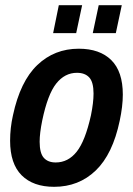

<svg xmlns="http://www.w3.org/2000/svg" viewBox="-20 -710 513 741"><path d="M19 -167Q19 -216 30 -265Q58 -396 124 -459Q190 -522 284 -522Q365 -522 409.5 -478Q454 -434 454 -345Q454 -300 442 -244Q415 -115 349.5 -52Q284 11 189 11Q108 11 63.5 -33.5Q19 -78 19 -167ZM331 -265Q341 -314 341 -349Q341 -393 324.5 -411Q308 -429 277 -429Q230 -429 197 -387.5Q164 -346 143 -245Q133 -196 133 -163Q133 -119 149 -101Q165 -83 195 -83Q243 -83 276 -124.5Q309 -166 331 -265ZM207 -690H297L274 -582H185ZM361 -690H450L427 -582H338Z"/></svg>

Font: Decalotype SemiBold Italic
Style: Regular
Weight: 600
Italic angle: -12°
Designer: Alfredo Marco Pradil
Foundry: Alfredo Marco Pradil
Version: Version 1.0